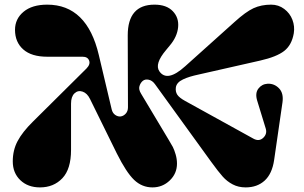

<svg xmlns="http://www.w3.org/2000/svg" viewBox="-20 -795 1316 830"><path d="M35.2 -97.2Q35.2 -146 56.2 -185.3Q77.1 -224.6 122.1 -269L354 -499Q371.6 -517.1 365.2 -533.4Q358.9 -549.8 336.9 -549.8H184.1Q116.2 -549.8 80.6 -581.3Q44.9 -612.8 44.9 -666Q44.9 -713.4 81.8 -744.1Q118.7 -774.9 184.1 -774.9Q356 -774.9 407.2 -557.1L462.9 -321.8Q466.8 -305.7 478.5 -297.9Q490.2 -290 502.2 -291.7Q514.2 -293.5 523.7 -304Q533.2 -314.5 533.2 -331.1L532.2 -642.1Q532.2 -774.9 647.9 -774.9Q699.7 -774.9 726.8 -746.8Q753.9 -718.8 750 -677.5Q746.1 -636.2 713.9 -598.1L698.2 -579.1Q647 -518.6 668.9 -486.8Q702.6 -438 780.8 -508.8L994.1 -700.2Q1042.5 -744.1 1075.9 -759.5Q1109.4 -774.9 1151.9 -774.9Q1184.1 -774.9 1208.7 -756.3Q1233.4 -737.8 1244.1 -709.5Q1254.9 -681.2 1250 -650.9Q1241.2 -600.1 1208.5 -574.7Q1175.8 -549.3 1105 -533.2L839.8 -473.1Q817.4 -468.3 801.5 -463.4Q785.6 -458.5 771.5 -451.9Q757.3 -445.3 749.5 -436.5Q741.7 -427.7 740.2 -417Q737.8 -398.9 746.3 -385.7Q754.9 -372.6 779.8 -358.9L1075.2 -195.8Q1099.6 -182.1 1117.7 -199Q1135.7 -215.8 1128.9 -238.8L1091.8 -359.9Q1082 -392.1 1096.9 -411.9Q1111.8 -431.6 1137.2 -433.1Q1166 -434.1 1186.3 -413.1Q1206.5 -392.1 1201.2 -353L1165 -103Q1156.2 -43.5 1124 -14.2Q1091.8 15.1 1042 15.1Q1010.7 15.1 986.1 2.2Q961.4 -10.7 942.9 -31.5Q924.3 -52.2 893.1 -95.2L649.9 -431.2Q638.2 -447.3 622.6 -450.4Q606.9 -453.6 596.9 -445.1Q586.9 -436.5 582.8 -422.4Q578.6 -408.2 589.8 -390.1L709 -190.9Q720.7 -171.9 727.1 -159.7Q733.4 -147.5 739.3 -127.4Q745.1 -107.4 745.1 -87.9Q745.1 -44.9 713.9 -14.9Q682.6 15.1 639.2 15.1Q593.8 15.1 559.8 -17.3Q525.9 -49.8 484.9 -131.8L369.1 -367.2Q356.9 -392.1 337.2 -398.9Q317.4 -405.8 302.2 -391.6Q287.1 -377.4 287.1 -347.2V-147Q287.1 -64 249.5 -24.4Q211.9 15.1 152.8 15.1Q100.6 15.1 67.9 -16.1Q35.2 -47.4 35.2 -97.2Z"/></svg>

Font: Pilowlava
Style: Regular
Weight: 400
Designer: Anton Moglia, Jérémy Landes, Maksym Kobuzan (Cyrillic), Velvetyne Type Foundry
Foundry: Anton Moglia, Jérémy Landes, Velvetyne Type Foundry
Version: Version 1.001;hotconv 1.0.109;makeotfexe 2.5.65596